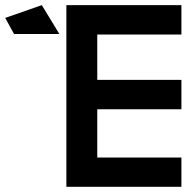

<svg xmlns="http://www.w3.org/2000/svg" viewBox="-206 -720 739 740"><path d="M49.8 0V-700.2H493.2V-586.9H168.9V-412.1H493.2V-298.8H168.9V-112.8H493.2V0ZM-186 -650.9 -44.9 -700.2 22.9 -588.9H-151.9Z"/></svg>

Font: Cakra Normal
Style: Regular
Weight: 400
Designer: Lucia Kollert, Vojtech Kollert
Foundry: OoM Type
Version: Version 1.000;Glyphs 3.1.1 (3148)